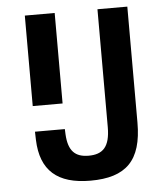

<svg xmlns="http://www.w3.org/2000/svg" viewBox="-53 -777 726 836"><g transform="rotate(-5 310.0 -359.5)"><path d="M217 -334.5V-730H86.5V-334.5ZM86.5 -222.5 87.5 -187C92 -52 165 11 309 11C464.5 11 534.5 -56.5 534.5 -223.5V-730H404V-214.5C404 -128 372 -98 310.5 -98C252 -98 222 -126 218 -199.5L217 -222.5Z"/></g></svg>

Font: Monaspace Neon SemiBold
Style: Regular
Weight: 600
Designer: Riley Cran & the Lettermatic Team
Foundry: Lettermatic
Version: Version 1.200 (Monaspace Neon)